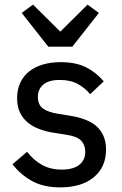

<svg xmlns="http://www.w3.org/2000/svg" viewBox="-20 -799 530 831"><path d="M241 12Q169 12 119.5 -15Q70 -42 34 -88L97 -142Q126 -105 162.5 -85Q199 -65 247 -65Q297 -65 323 -85.5Q349 -106 349 -142Q349 -171 331.5 -190Q314 -209 266 -216L222 -223Q185 -228 154 -239Q123 -250 101 -268Q79 -286 66.5 -312Q54 -338 54 -374Q54 -412 68 -441.5Q82 -471 107 -490.5Q132 -510 166.5 -520Q201 -530 242 -530Q308 -530 352 -508Q396 -486 429 -447L370 -391Q351 -416 318.5 -434.5Q286 -453 239 -453Q191 -453 167.5 -433Q144 -413 144 -380Q144 -345 166.5 -329Q189 -313 234 -306L278 -299Q364 -286 401.5 -249Q439 -212 439 -152Q439 -76 386 -32Q333 12 241 12ZM189 -597 74 -743 123 -779 241 -662 359 -779 408 -743 293 -597Z"/></svg>

Font: IBM Plex Sans Arabic Text
Style: Regular
Weight: 450
Designer: Mike Abbink, Paul van der Laan, Pieter van Rosmalen, Wael Morcos, Khajak Apelian
Foundry: Bold Monday
Version: Version 1.2